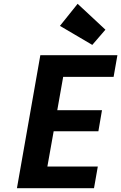

<svg xmlns="http://www.w3.org/2000/svg" viewBox="-20 -989 637 1009"><path d="M295 -853 388 -969 534 -833 465 -753ZM312 -585 281 -410H516L497 -299H262L229 -114H494L474 0H69L192 -699H597L577 -585Z"/></svg>

Font: Fz Poppins SemBd
Style: Italic
Weight: 600
Italic angle: -10°
Designer: Ninad Kale (Devanagari), Jonny Pinhorn (Latin)
Foundry: Indian Type Foundry
Version: Vit hóa bi Vntype.Com & FontZin.Com